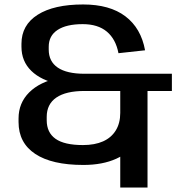

<svg xmlns="http://www.w3.org/2000/svg" viewBox="-20 -729 796 859"><path d="M353 9Q212 9 137.5 -40.5Q63 -90 63 -183V-199Q63 -268 110.5 -315.5Q158 -363 245 -381L246 -352Q164 -369 120 -412Q76 -455 76 -520V-533Q76 -617 148.5 -663Q221 -709 352 -709Q471 -709 541 -656Q611 -603 629 -504L510 -491Q498 -554 458 -587.5Q418 -621 350 -621Q277 -621 237.5 -595Q198 -569 198 -520V-507Q198 -454 238.5 -426.5Q279 -399 358 -399H749V-322H358Q275 -322 232 -292.5Q189 -263 189 -206V-191Q189 -136 228.5 -108Q268 -80 351 -80Q404 -80 441 -96.5Q478 -113 498 -145.5Q518 -178 518 -224H629Q629 -152 595.5 -99.5Q562 -47 500.5 -19Q439 9 353 9ZM640 -362V110H518V-362Z"/></svg>

Font: Pathway Extreme 28pt SemiBold
Style: Regular
Weight: 600
Designer: Eduardo Rodriguez Tunni
Foundry: Eduardo Rodriguez Tunni
Version: Version 1.001;gftools[0.9.26]